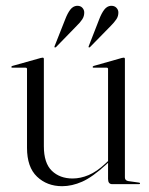

<svg xmlns="http://www.w3.org/2000/svg" viewBox="-20 -634 514 661"><path d="M73 -125V-396.5Q73 -401 67.5 -401H22Q19 -401 19 -403.5Q19 -405.5 22.5 -407L120.5 -434.5Q124.5 -435.5 127 -435.5Q131 -435.5 131 -431V-130.5Q131 -72.5 158.5 -46Q186 -19.5 230 -19.5Q257 -19.5 285 -31.2Q313 -43 343 -71L352 -79.5V-396.5Q352 -401 347 -401H301.5Q299 -401 299 -403.5Q299 -405.5 302.5 -407L399.5 -434.5Q403.5 -435.5 406 -435.5Q410 -435.5 410 -431V-23Q410 -12.5 422 -10.5L457.5 -5.5Q462 -5.5 462 -2.5Q462 0 458.5 0H366.5Q352 0 352 -18V-73.5L346 -68Q298 -24 262.8 -8.5Q227.5 7 194 7Q142 7 107.5 -25.8Q73 -58.5 73 -125ZM321.5 -567.5Q329.5 -588.5 339 -600.8Q348.5 -613 361.5 -614Q373.5 -614.5 380.2 -607.8Q387 -601 387.5 -592.5Q388 -578.5 380.5 -567.5Q373 -556.5 361.5 -545L290.5 -472.5Q287.5 -469.5 285.5 -471Q284 -472.5 286 -476.5ZM204.5 -567.5Q212.5 -588.5 222 -600.8Q231.5 -613 244.5 -614Q256.5 -614.5 263 -607.8Q269.5 -601 270 -592.5Q270.5 -578.5 263.2 -567.5Q256 -556.5 244 -545L173.5 -472.5Q170.5 -469.5 168 -471Q166.5 -472.5 168.5 -476.5Z"/></svg>

Font: Fraunces 144pt Light
Style: Regular
Weight: 300
Version: Version 1.000;[b76b70a41]